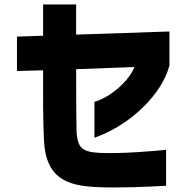

<svg xmlns="http://www.w3.org/2000/svg" viewBox="-20 -767 840 860"><path d="M414 71C517 76 653 69 724 65V-96C678 -91 530 -78 430 -82C345 -86 330 -106 323 -171C322 -190 321 -319 321 -457L582 -467C561 -408 476 -331 403 -311V-150C566 -207 705 -346 738 -471H739V-626L321 -612V-747H173V-607L56 -603V-449L173 -452C173 -329 172 -243 177 -138C185 28 275 65 414 71Z"/></svg>

Font: コーポレート・ロゴ ver3 Bold
Style: Regular
Weight: 700
Designer: [KANA_main] LOGOTYPE.JP [Source Han Sans] Ryoko NISHIZUKA 西塚涼子 (kana, bopomofo & ideographs); Paul D. Hunt (Latin, Greek
Version: Version 12.001;FEAKit 1.0